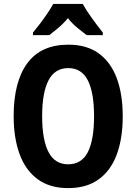

<svg xmlns="http://www.w3.org/2000/svg" viewBox="-20 -954 698 984"><path d="M609 -358Q609 -245 578.5 -162.5Q548 -80 486 -35Q424 10 329 10Q235 10 173 -35.5Q111 -81 80.5 -164Q50 -247 50 -359Q50 -535 120 -630Q190 -725 330 -725Q425 -725 486.5 -680Q548 -635 578.5 -553Q609 -471 609 -358ZM196 -358Q196 -238 228.5 -175Q261 -112 329 -112Q398 -112 430 -174Q462 -236 462 -358Q462 -480 430 -542.5Q398 -605 330 -605Q261 -605 228.5 -542Q196 -479 196 -358ZM404 -934Q422 -901 451 -861Q480 -821 507 -787V-774H424Q404 -789 377 -811Q350 -833 328 -861Q305 -833 278 -810.5Q251 -788 233 -774H149V-787Q165 -806 185.5 -833Q206 -860 224 -887Q242 -914 253 -934Z"/></svg>

Font: Noto Sans Tamil Condensed
Style: Bold
Weight: 700
Width: 3
Designer: Jelle Bosma - Monotype Design Team
Foundry: Monotype Imaging Inc.
Version: Version 2.004; ttfautohint (v1.8.4.7-5d5b)